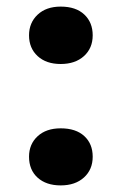

<svg xmlns="http://www.w3.org/2000/svg" viewBox="-20 -547 369 582"><path d="M164 15Q120 15 94 -8.5Q68 -32 68 -72Q68 -110 94 -134Q120 -158 164 -158Q210 -158 235.5 -134.5Q261 -111 261 -72Q261 -33 234.5 -9Q208 15 164 15ZM164 -353Q120 -353 94 -377Q68 -401 68 -440Q68 -478 94 -502.5Q120 -527 164 -527Q210 -527 235.5 -503Q261 -479 261 -440Q261 -401 234.5 -377Q208 -353 164 -353Z"/></svg>

Font: Literata 18pt
Style: Bold
Weight: 700
Designer: Latin by Veronika Burian and Jose Scaglione. Greek by Irene Vlachou. Cyrillic by Vera Evstafieva.
Foundry: TypeTogether
Version: Version 3.103;gftools[0.9.29]